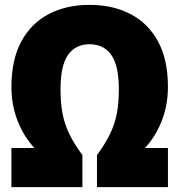

<svg xmlns="http://www.w3.org/2000/svg" viewBox="-20 -770 738 790"><path d="M27 0V-161H121.5Q76.5 -210 51.8 -274.5Q27 -339 27 -412Q27 -525 68 -600Q109 -675 181.2 -712.5Q253.5 -750 348 -750Q443.5 -750 516.2 -712.5Q589 -675 630 -600Q671 -525 671 -412Q671 -339 646.2 -274.5Q621.5 -210 576.5 -161H671V0H379V-132Q413 -178 432.8 -218.8Q452.5 -259.5 460.8 -303.2Q469 -347 469 -402Q469 -500.5 437.8 -544.2Q406.5 -588 348 -588Q291 -588 260 -544.2Q229 -500.5 229 -402Q229 -347 237.2 -303.2Q245.5 -259.5 265.2 -218.8Q285 -178 319 -132V0Z"/></svg>

Font: Encode Sans Cnd Black
Style: Regular
Weight: 900
Width: 3
Designer: Multiple Designers
Foundry: Impallari Type
Version: Version 3.002; ttfautohint (v1.8.3) -l 8 -r 50 -G 200 -x 14 